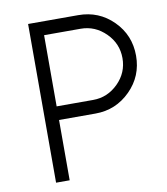

<svg xmlns="http://www.w3.org/2000/svg" viewBox="-80 -767 726 834"><g transform="rotate(-10 283.5 -350.0)"><path d="M100 -700V0H160V-266H321Q411 -266 475 -330Q538 -393 538 -483Q538 -574 475 -637Q412 -700 321 -700ZM160 -640H321Q385 -640 432 -593Q478 -547 478 -483Q478 -419 432 -373Q385 -326 321 -326H160Z"/></g></svg>

Font: Unageo
Style: Light
Weight: 300
Designer: Richard Sepsi
Foundry: Richard Sepsi
Version: Version 2.000